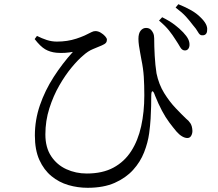

<svg xmlns="http://www.w3.org/2000/svg" viewBox="-20 -843 1040 914"><path d="M858 -603Q846 -604 837.5 -619Q829 -634 815 -655Q802 -676 784.5 -698Q767 -720 737 -745L752 -761Q788 -743 811.5 -725Q835 -707 852 -689Q869 -671 876 -656.5Q883 -642 882 -627Q881 -615 874.5 -608.5Q868 -602 858 -603ZM397 51Q350 51 305.5 38Q261 25 225 -4.5Q189 -34 167.5 -81.5Q146 -129 146 -198Q146 -272 170 -342Q194 -412 235.5 -476.5Q277 -541 327 -596Q310 -593 290 -591.5Q270 -590 248 -592Q218 -595 195 -608.5Q172 -622 145 -657L156 -672Q180 -660 203 -652.5Q226 -645 251 -645Q276 -645 299 -648.5Q322 -652 343.5 -659Q365 -666 383 -674Q406 -685 415.5 -690Q425 -695 434 -695Q447 -695 459.5 -687.5Q472 -680 480.5 -670.5Q489 -661 489 -654Q489 -645 484 -639Q479 -633 465 -627Q447 -619 423 -609.5Q399 -600 375 -578Q352 -559 321.5 -522.5Q291 -486 262.5 -436.5Q234 -387 215 -327.5Q196 -268 196 -203Q196 -141 223.5 -99.5Q251 -58 296 -37.5Q341 -17 393 -17Q468 -17 520 -45Q572 -73 604.5 -123.5Q637 -174 652 -242Q667 -310 667 -389Q667 -438 664.5 -477.5Q662 -517 653 -560Q651 -573 647.5 -590.5Q644 -608 641.5 -626Q639 -644 639 -658Q639 -684 649.5 -697Q660 -710 675 -710Q688 -710 696 -703.5Q704 -697 709 -686Q714 -675 714 -661Q714 -622 716.5 -577.5Q719 -533 725 -494Q736 -441 761.5 -400Q787 -359 816 -328.5Q845 -298 866 -278Q878 -269 886.5 -256Q895 -243 896 -220Q896 -207 890 -196.5Q884 -186 872 -186Q860 -186 846.5 -194Q833 -202 820 -217Q804 -236 786 -260Q768 -284 751 -316Q734 -348 718 -388Q711 -409 705.5 -408.5Q700 -408 700 -385Q700 -366 699.5 -338.5Q699 -311 697 -278Q695 -245 690 -208Q684 -164 666 -118Q648 -72 613.5 -34Q579 4 526 27.5Q473 51 397 51ZM941 -675Q931 -675 922.5 -690.5Q914 -706 898 -724Q883 -744 865.5 -763.5Q848 -783 816 -807L829 -823Q866 -808 891 -793.5Q916 -779 933 -762Q952 -744 960 -728.5Q968 -713 966 -699Q966 -687 959.5 -680.5Q953 -674 941 -675Z"/></svg>

Font: Noto Serif SC ExtraLight
Style: Regular
Weight: 400
Version: Version 2.002-H1;hotconv 1.1.0;makeotfexe 2.6.0